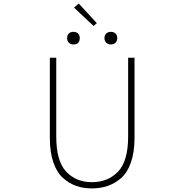

<svg xmlns="http://www.w3.org/2000/svg" viewBox="-20 -1052 1040 1085"><path d="M261.7 -272.5V-725.6H297.9V-280.3Q297.9 -141.6 354 -82Q410.2 -22.5 499 -22.5Q589.8 -22.5 647 -82Q704.1 -141.6 704.1 -280.3V-725.6H740.2V-272.5Q740.2 -191.4 719.7 -133.3Q699.2 -75.2 663.6 -44.9Q627.9 -14.6 587.4 -1Q546.9 12.7 499 12.7Q451.2 12.7 411.6 -1Q372.1 -14.6 336.9 -45.4Q301.8 -76.2 281.7 -133.8Q261.7 -191.4 261.7 -272.5ZM527.3 -920.9 508.8 -905.3 398.4 -1008.8 424.8 -1032.2ZM394.5 -800.8Q378.9 -800.8 369.1 -810.5Q359.4 -820.3 359.4 -836.9Q359.4 -853.5 369.1 -862.8Q378.9 -872.1 394.5 -872.1Q411.1 -872.1 420.9 -862.8Q430.7 -853.5 430.7 -836.9Q430.7 -800.8 394.5 -800.8ZM632.3 -810.5Q622.1 -800.8 606.4 -800.8Q590.8 -800.8 580.6 -810.5Q570.3 -820.3 570.3 -836.9Q570.3 -853.5 580.6 -862.8Q590.8 -872.1 606.4 -872.1Q622.1 -872.1 632.3 -862.8Q642.6 -853.5 642.6 -836.9Q642.6 -820.3 632.3 -810.5Z"/></svg>

Font: Gen Shin Gothic Monospace ExtraLight
Style: Regular
Weight: 200
Designer: [Source Han Sans]
Ryoko NISHIZUKA  (kana & ideographs); Paul D. Hunt (Latin, Greek & Cyrillic); Wenlong ZHANG  (bopomofo
Version: Version 1.002.20150607